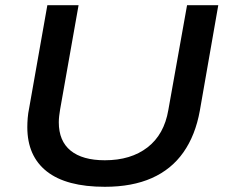

<svg xmlns="http://www.w3.org/2000/svg" viewBox="-20 -706 871 738"><path d="M383 12Q235 12 160 -47Q85 -106 85 -217Q85 -234 86.5 -252.5Q88 -271 92 -290L162 -686H282L211 -285Q209 -274 207.5 -260.5Q206 -247 206 -236Q206 -164 251.5 -127Q297 -90 383 -90Q483 -90 547 -139.5Q611 -189 627 -283L699 -686H819L748 -280Q731 -186 685 -120.5Q639 -55 563.5 -21.5Q488 12 383 12Z"/></svg>

Font: Archivo SemiExpanded Medium
Style: Italic
Weight: 500
Width: 6
Italic angle: -10°
Designer: Hector Gatti
Foundry: Omnibus-Type
Version: Version 2.001